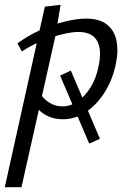

<svg xmlns="http://www.w3.org/2000/svg" viewBox="-46 -496 548 805"><path d="M-26 289 142 -468 208 -476 187 -348 44 289ZM328 106 206 -179 251 -200 373 86ZM218 4Q184 4 158 -7.5Q132 -19 114.5 -38Q97 -57 88 -79L117 -111Q134 -83 159.5 -66.5Q185 -50 215 -50Q250 -50 280 -71Q310 -92 333.5 -129.5Q357 -167 367 -217Q382 -286 361.5 -324Q341 -362 282 -362Q260 -362 231 -356Q202 -350 169.5 -339.5Q137 -329 105.5 -314Q74 -299 46 -280L27 -314Q73 -348 125.5 -371Q178 -394 227.5 -406Q277 -418 315 -418Q371 -418 402 -393.5Q433 -369 442 -327.5Q451 -286 441 -235Q429 -169 396.5 -115Q364 -61 318 -28.5Q272 4 218 4Z"/></svg>

Font: Ysabeau Office Medium
Style: Italic
Weight: 500
Italic angle: -12°
Designer: Christian Thalmann (Catharsis Fonts)
Version: Version 2.001;gftools[0.9.30]; featfreeze: tnum,lnum,ss02